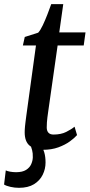

<svg xmlns="http://www.w3.org/2000/svg" viewBox="-63 -711 432 924"><path d="M169.2 -175.8Q166.8 -159.1 165.2 -146.4Q163.7 -133.7 162.8 -122.4Q161.9 -111 161.9 -97.7Q161.9 -81.5 170 -72.5Q178.1 -63.5 194.4 -63.5Q230.4 -63.5 255.4 -76Q280.4 -88.5 295.8 -101.3L307.8 -60.9Q296.2 -47.3 273.5 -30.7Q250.8 -14.1 218 -2Q185.2 10 142.3 10Q104.8 10 80.3 -9.5Q55.8 -29 55.8 -74.2Q55.8 -79.5 56.1 -86.2Q56.3 -92.9 57.3 -102.3Q58.3 -111.8 59.8 -124.6Q61.2 -137.3 63.7 -154.7L110.1 -492.3H47.1L56.2 -533.1L120.7 -553.7Q131.5 -565.3 143 -589.7Q154.5 -614.1 165.2 -641.7Q175.9 -669.4 183.5 -691H241.4L222.2 -555H348.5L339.9 -492.3H214.3ZM109.5 -13.9 135.1 -11.9Q143.8 1.4 150 22.2Q156.2 43.1 156.2 71.3Q156.2 102.2 142.5 130.1Q128.8 158.1 100.6 175.5Q72.3 192.9 28.2 192.9Q8 192.9 -12.2 188.4Q-32.5 183.9 -43.4 177.1L-35.2 109Q-28.8 112.4 -14.8 115.1Q-0.7 117.7 14.4 117.7Q44.9 117.7 62.3 106.8Q79.7 95.8 87.1 79.2Q94.4 62.6 94.9 46.6Q95.4 25.2 91.6 11.9Q87.8 -1.3 84.3 -11.9Z"/></svg>

Font: Merriweather 7pt Light
Style: Italic
Weight: 300
Italic angle: -7.8°
Designer: Eben Sorkin
Foundry: Eben Sorkin
Version: Version 2.200;gftools[0.9.31]